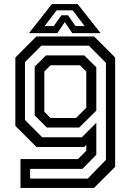

<svg xmlns="http://www.w3.org/2000/svg" viewBox="-20 -718 645 938"><path d="M80 200V59H361L401.5 18.5V-10L391.5 0H158L55 -103V-437L158 -540H439.5L542.5 -437V97L439.5 200ZM127 154.5H408.5L497.5 63V-411L414 -495H182L102 -414.5V-132L186 -47.5H380L450.5 -118V38L383 107H127ZM209 -95 149.5 -154V-392.5L205 -447.5H391.5L450.5 -389.5V-177.5L367 -95ZM227 -141.5H351.5L401.5 -191.5V-368.5L370.5 -399H227L196.5 -368.5V-172ZM233.5 -698H359.5L471.5 -556H333L296.5 -610L260 -556H121.5ZM256.5 -667.5 198 -590.5H242.5L280 -643.5H312L349 -590.5H393.5L335 -667.5Z"/></svg>

Font: Tourney Medium
Style: Regular
Weight: 500
Designer: Tyler Finck
Foundry: Etcetera Type Co
Version: Version 1.015